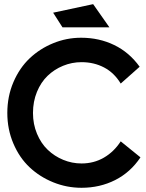

<svg xmlns="http://www.w3.org/2000/svg" viewBox="-20 -891 699 921"><path d="M371.1 9.8Q300.3 9.8 235.6 -16.4Q170.9 -42.5 122.1 -88.4Q73.2 -134.3 44.2 -202.4Q15.1 -270.5 15.1 -349.1Q15.1 -428.7 44.4 -497.1Q73.7 -565.4 122.6 -611.6Q171.4 -657.7 235.4 -683.8Q299.3 -710 369.1 -710Q455.6 -710 527.8 -675Q600.1 -640.1 649.9 -570.8L559.1 -490.2Q527.8 -542 479.2 -567.4Q430.7 -592.8 371.1 -592.8Q324.7 -592.8 282.5 -575.4Q240.2 -558.1 208.3 -527.3Q176.3 -496.6 157.2 -450.2Q138.2 -403.8 138.2 -349.1Q138.2 -295.4 157.5 -249.3Q176.8 -203.1 209 -172.4Q241.2 -141.6 283.2 -124.3Q325.2 -106.9 371.1 -106.9Q430.2 -106.9 478.3 -134.8Q526.4 -162.6 559.1 -212.9L653.8 -136.2Q606 -64.5 532.5 -27.3Q459 9.8 371.1 9.8ZM234.9 -830.1 426.8 -871.1 504.9 -759.8H279.8Z"/></svg>

Font: Cakra Normal
Style: Regular
Weight: 400
Designer: Lucia Kollert, Vojtech Kollert
Foundry: OoM Type
Version: Version 1.000;Glyphs 3.1.1 (3148)